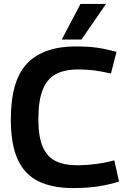

<svg xmlns="http://www.w3.org/2000/svg" viewBox="-20 -946 652 976"><path d="M35 -339Q35 -537 118 -623.5Q201 -710 365 -710Q430 -710 477 -703Q524 -696 572 -682L544 -572Q499 -583 459.5 -588Q420 -593 378 -593Q308 -593 263.5 -569Q219 -545 197 -489.5Q175 -434 175 -340Q175 -253 196.5 -201.5Q218 -150 261.5 -128Q305 -106 372 -106Q418 -106 468 -112.5Q518 -119 561 -131L585 -23Q538 -8 481.5 1Q425 10 350 10Q247 10 176.5 -24Q106 -58 70.5 -134.5Q35 -211 35 -339ZM294 -745 389 -926H519L394 -745Z"/></svg>

Font: Georama SemiBold
Style: Regular
Weight: 600
Designer: Jean-Baptiste Levee
Foundry: Production Type
Version: Version 1.000